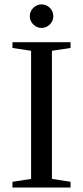

<svg xmlns="http://www.w3.org/2000/svg" viewBox="-20 -845 373 865"><path d="M213.9 -39.1 297.9 -25.9V0H36.1V-25.9L120.1 -39.1V-616.2L36.1 -628.9V-654.8H297.9V-628.9L213.9 -616.2ZM220.2 -772Q220.2 -750.5 204.6 -734.9Q189 -719.2 167 -719.2Q145.5 -719.2 129.9 -734.9Q114.3 -750.5 114.3 -772Q114.3 -793.9 129.9 -809.6Q145.5 -825.2 167 -825.2Q189 -825.2 204.6 -809.6Q220.2 -793.9 220.2 -772Z"/></svg>

Font: Times New Roman
Style: Regular
Weight: 400
Designer: Steve Matteson
Foundry: Ascender Corporation
Version: Version 2.00.3